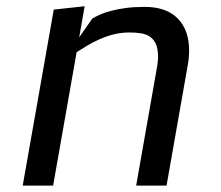

<svg xmlns="http://www.w3.org/2000/svg" viewBox="-20 -580 690 600"><path d="M146 0H51L148 -550L244.5 -560.5L227.5 -463.5L268.5 -522Q278.5 -528 293 -534.5Q307.5 -541 327.5 -546.2Q347.5 -551.5 373.2 -555Q399 -558.5 431.5 -558.5Q500 -558.5 535.5 -522.2Q571 -486 571 -422Q571 -399.5 566.5 -375L500.5 0H405.5L471.5 -375Q472.5 -382 473.2 -388.5Q474 -395 474 -401Q474 -425.5 467.8 -440.8Q461.5 -456 449.8 -464.5Q438 -473 421.5 -475.8Q405 -478.5 385 -478.5Q358.5 -478.5 335 -472.5Q311.5 -466.5 290.8 -457.2Q270 -448 252.2 -437.2Q234.5 -426.5 219.5 -417Z"/></svg>

Font: B612 Mono
Style: Italic
Weight: 400
Italic angle: -10°
Version: Version 1.005